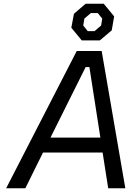

<svg xmlns="http://www.w3.org/2000/svg" viewBox="-20 -1011 707 1031"><path d="M419 -794 363 -862 377 -937 440 -991H537L593 -923L580 -848L516 -794ZM451 -844H488L523 -874L529 -911L505 -941H468L433 -911L427 -874ZM13 0 392 -737H526L653 0H561L531 -192H211L116 0ZM251 -272H519L460 -651H440Z"/></svg>

Font: Tomorrow
Style: Italic
Weight: 400
Italic angle: -10°
Designer: Tony de Marco, Monica Rizzolli
Foundry: Just in Type
Version: Version 2.002